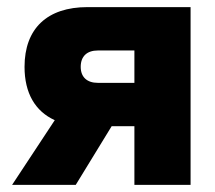

<svg xmlns="http://www.w3.org/2000/svg" viewBox="-20 -520 605 540"><path d="M516 -500H226C113 -500 49 -440 49 -332C49 -258 79 -207 134 -182L14 0H193L294 -165H358V0H516ZM207 -332C207 -362 225 -378 255 -378H358V-287H255C225 -287 207 -303 207 -332Z"/></svg>

Font: LT Wave Text Black
Style: Regular
Weight: 900
Designer: Daniel Lyons
Version: Version 2.5 (Glyphs App)